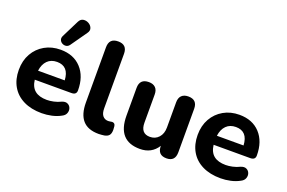

<svg xmlns="http://www.w3.org/2000/svg" viewBox="-100 -1125 2216 1482"><g transform="rotate(20 1008.5 -384.0)"><path d="M341 -561Q329 -545 312.5 -543Q296 -541 281.5 -549Q267 -557 261 -572Q255 -587 264 -606L335 -748Q348 -774 370.5 -777.5Q393 -781 414 -769.5Q435 -758 443 -737Q451 -716 434 -693ZM313 10Q227 10 164 -21Q101 -52 67.5 -109.5Q34 -167 34 -245Q34 -321 66.5 -378.5Q99 -436 156 -468.5Q213 -501 286 -501Q393 -501 455.5 -433.5Q518 -366 518 -251Q518 -215 477 -215H176Q183 -156 218 -128Q253 -100 316 -100Q341 -100 371.5 -106.5Q402 -113 430 -127Q457 -138 476 -129Q495 -120 502 -100.5Q509 -81 501.5 -60Q494 -39 470 -27Q436 -8 395 1Q354 10 313 10ZM176 -289H395Q389 -403 292 -403Q243 -403 213 -373Q183 -343 176 -289Z M782 10Q693 10 650 -39Q607 -88 607 -185V-638Q607 -713 681 -713Q755 -713 755 -638V-191Q755 -149 772 -129Q789 -109 817 -109Q824 -109 832 -110.5Q840 -112 848 -113Q864 -113 871 -102.5Q878 -92 878 -58Q878 -28 866 -13.5Q854 1 828 6Q820 7 806.5 8.5Q793 10 782 10Z M1120 10Q936 10 936 -197V-424Q936 -499 1011 -499Q1046 -499 1065.5 -480Q1085 -461 1085 -424V-193Q1085 -104 1161 -104Q1205 -104 1233 -135Q1261 -166 1261 -217V-424Q1261 -461 1280.5 -480Q1300 -499 1335 -499Q1409 -499 1409 -424V-67Q1409 8 1338 8Q1265 8 1265 -67V-68Q1216 10 1120 10Z M1782 10Q1696 10 1633 -21Q1570 -52 1536.5 -109.5Q1503 -167 1503 -245Q1503 -321 1535.5 -378.5Q1568 -436 1625 -468.5Q1682 -501 1755 -501Q1862 -501 1924.5 -433.5Q1987 -366 1987 -251Q1987 -215 1946 -215H1645Q1652 -156 1687 -128Q1722 -100 1785 -100Q1810 -100 1840.5 -106.5Q1871 -113 1899 -127Q1926 -138 1945 -129Q1964 -120 1971 -100.5Q1978 -81 1970.5 -60Q1963 -39 1939 -27Q1905 -8 1864 1Q1823 10 1782 10ZM1645 -289H1864Q1858 -403 1761 -403Q1712 -403 1682 -373Q1652 -343 1645 -289Z"/></g></svg>

Font: Chiron GoRound TC
Style: Bold
Weight: 700
Designer: Ryoko NISHIZUKA 西塚涼子 (kana, bopomofo & ideographs); Paul D. Hunt (Latin, Greek & Cyrillic); Sandoll Communications 산돌커뮤니
Foundry: Adobe
Version: Version 1.000;hotconv 1.1.1;makeotfexe 2.6.0